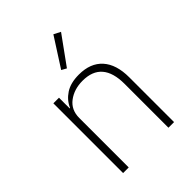

<svg xmlns="http://www.w3.org/2000/svg" viewBox="-215 -876 991 991"><g transform="rotate(-45 280.0 -380.5)"><path d="M98 0V-509H139V-431H142Q159 -471 197 -496Q235 -521 296 -521Q380 -521 425 -471Q470 -421 470 -327V0H429V-320Q429 -485 287 -485Q225 -485 182 -452.5Q139 -420 139 -361V0ZM387 -742 275 -587 248 -602 350 -761Z"/></g></svg>

Font: Anuphan ExtraLight
Style: Regular
Weight: 200
Designer: Cadson Demak
Version: Version 3.001